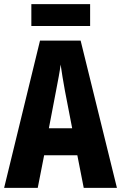

<svg xmlns="http://www.w3.org/2000/svg" viewBox="-20 -911 587 931"><path d="M386 0 355 -158H194L163 0H0L174 -714H371L547 0ZM295 -470Q288 -509 283 -539Q278 -569 274 -598Q271 -573 264.5 -538Q258 -503 252 -472L217 -289H330ZM417 -891V-785H132V-891Z"/></svg>

Font: Noto Sans Telugu ExtraCondensed ExtraBold
Style: Regular
Weight: 800
Width: 2
Designer: Jelle Bosma - Monotype Design Team
Foundry: Monotype Imaging Inc.
Version: Version 2.005; ttfautohint (v1.8.4.7-5d5b)